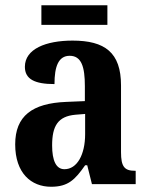

<svg xmlns="http://www.w3.org/2000/svg" viewBox="-20 -703 566 733"><path d="M138 -608H390V-683H138ZM175 10C241 10 267 -18 305 -72H313L331 0H498V-51H495C455 -51 442 -67 442 -122V-377C442 -503 380 -548 257 -548C155 -548 75 -516 75 -448C75 -401 112 -382 188 -382C188 -449 203 -490 246 -490C291 -490 304 -448 304 -374V-317L233 -314C103 -309 38 -260 38 -152C38 -42 99 10 175 10ZM226 -57C194 -57 179 -90 179 -148C179 -222 201 -259 268 -265L305 -268V-191C305 -112 274 -57 226 -57Z"/></svg>

Font: Noto Serif Devanagari Condensed
Style: Bold
Weight: 700
Width: 3
Designer: Universal Thirst, Indian Type Foundry and the Monotype Design Team
Foundry: Monotype Imaging Inc.
Version: Version 2.004